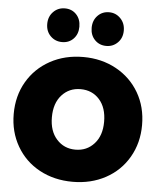

<svg xmlns="http://www.w3.org/2000/svg" viewBox="-58 -893 792 952"><g transform="rotate(5 338.5 -416.5)"><path d="M145.6 -758.9Q145.6 -795.6 168.9 -819.4Q192.2 -843.3 226.7 -843.3Q261.1 -843.3 283.3 -820Q305.6 -796.7 305.6 -758.9Q305.6 -722.2 283.3 -698.9Q261.1 -675.6 226.7 -675.6Q192.2 -675.6 168.9 -698.9Q145.6 -722.2 145.6 -758.9ZM366.7 -758.9Q366.7 -795.6 389.4 -819.4Q412.2 -843.3 446.7 -843.3Q480 -843.3 503.3 -819.4Q526.7 -795.6 526.7 -758.9Q526.7 -722.2 503.3 -698.9Q480 -675.6 446.7 -675.6Q412.2 -675.6 389.4 -698.9Q366.7 -722.2 366.7 -758.9ZM18.9 -300Q18.9 -390 60 -460.6Q101.1 -531.1 173.9 -571.1Q246.7 -611.1 338.9 -611.1Q430 -611.1 502.8 -571.1Q575.6 -531.1 616.7 -460.6Q657.8 -390 657.8 -300Q657.8 -211.1 616.7 -140Q575.6 -68.9 502.8 -29.4Q430 10 338.9 10Q246.7 10 173.9 -29.4Q101.1 -68.9 60 -140Q18.9 -211.1 18.9 -300ZM468.9 -300Q468.9 -370 432.8 -410.6Q396.7 -451.1 338.9 -451.1Q282.2 -451.1 245.6 -410.6Q208.9 -370 208.9 -300Q208.9 -231.1 245.6 -190.6Q282.2 -150 338.9 -150Q395.6 -150 432.2 -190.6Q468.9 -231.1 468.9 -300Z"/></g></svg>

Font: Paperlogy 9 Black
Style: Regular
Weight: 900
Designer: redesigned by Lee Juim, glyphs from Gmarket Sans & Montserrat
Foundry: PT&
Version: Version 1.001